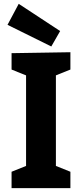

<svg xmlns="http://www.w3.org/2000/svg" viewBox="-20 -976 425 996"><path d="M40 -85 115.2 -115.2V-585L40 -615.2V-700.2L345.2 -705.1V-615.2L270 -585V-115.2L345.2 -85V0H40ZM292 -814.9 246.1 -734.9 19 -847.2 77.1 -956.1Z"/></svg>

Font: Kadwa
Style: Bold
Weight: 700
Designer: Sol Matas
Foundry: Sol Matas
Version: Version 1.001;PS 001.000;hotconv 1.0.70;makeotf.lib2.5.58329